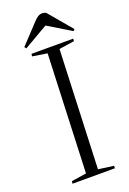

<svg xmlns="http://www.w3.org/2000/svg" viewBox="-172 -972 690 1030"><g transform="rotate(-20 173.5 -457.5)"><path d="M167 -703 83 -716 85 -730H323L322 -716L235 -703L208 -26L296 -14L295 0H53L55 -14L140 -27ZM347 -776 339 -767 207 -847 69 -767 61 -777 166 -889Q190 -915 210 -915Q217 -915 222.5 -913.5Q228 -912 233 -911Z"/></g></svg>

Font: Literata 72pt Light
Style: Italic
Weight: 300
Italic angle: -2°
Designer: Latin by Veronika Burian and Jose Scaglione. Greek by Irene Vlachou. Cyrillic by Vera Evstafieva
Foundry: TypeTogether
Version: Version 3.002